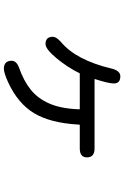

<svg xmlns="http://www.w3.org/2000/svg" viewBox="164 -774 671 1040"><g transform="rotate(90 500.0 -254.5)"><path d="M309.6 18.6Q309.6 -7.8 346.7 -21.5Q418.9 -46.9 466.3 -85Q513.7 -123 541 -185.1Q568.4 -247.1 572.3 -341.8V-350.6H377.9Q344.7 -283.2 295.4 -224.1Q246.1 -165 218.8 -165Q179.7 -165 179.7 -205.1Q179.7 -222.7 206.1 -247.1Q305.7 -329.1 351.6 -521.5Q363.3 -570.3 393.6 -570.3Q432.6 -570.3 432.6 -535.2Q432.6 -506.8 408.2 -430.7H784.2Q833 -430.7 833 -389.6Q833 -350.6 784.2 -350.6H656.2L655.3 -342.8Q646.5 -190.4 593.3 -102.5Q540 -14.6 424.8 38.1Q375 60.5 353.5 60.5Q309.6 60.5 309.6 18.6Z"/></g></svg>

Font: jf-openhuninn-2.0
Style: Regular
Weight: 400
Designer: [Kosugi Maru]
Designed by MOTOYA      

[Varela Round]
Joe Prince (Latin component); Avraham Cornfeld (Hebrew component)
Foundry: justfont CO.,LTD.
Version: 2.0